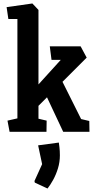

<svg xmlns="http://www.w3.org/2000/svg" viewBox="-20 -757 549 1103"><path d="M35 0 23 -64 80 -77V-648H28L18 -716L166 -737L201 -700V-272L329 -413H276L266 -491H443L478 -426L339 -287L446 -73L493 -62L494 0H343L250 -198L201 -149V-75L248 -64L247 0ZM180 292 178 283 222 186 199 78 318 62Q319 68 321.5 89Q324 110 324 136Q324 174 313 210Q302 246 285.5 276Q269 306 253 326Z"/></svg>

Font: Kreon
Style: Bold
Weight: 700
Designer: Julia Petretta
Foundry: Julia Petretta and Eli Heuer
Version: Version 2.002